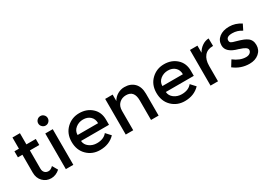

<svg xmlns="http://www.w3.org/2000/svg" viewBox="2 -1165 2505 1789"><g transform="rotate(-30 1255.0 -270.0)"><path d="M157.7 -318.6V-123.7Q157.7 -95.9 172.7 -79.9Q187.6 -63.9 213.4 -63.9Q237.1 -63.9 262.9 -89.7L295.9 -32Q252.6 6.2 202.1 6.2Q149.5 6.2 113.4 -30.4Q77.3 -67 77.3 -125.8V-318.6H28.9V-383.5H77.3V-504.1H157.7V-383.5H258.8V-318.6Z M441.2 0H360.8V-383.5H441.2ZM350.5 -496.9Q350.5 -517.5 365.5 -532.5Q380.4 -547.4 402.1 -547.4Q422.7 -547.4 437.6 -532.5Q452.6 -517.5 452.6 -496.9Q452.6 -475.3 437.6 -460.3Q422.7 -445.4 402.1 -445.4Q380.4 -445.4 366 -460.8Q350.5 -475.3 350.5 -496.9Z M915.5 -156.7H614.4Q617.5 -115.5 652.6 -89.7Q687.6 -63.9 734 -63.9Q807.2 -63.9 843.3 -109.3L889.7 -58.8Q827.8 6.2 727.8 6.2Q645.4 6.2 589.7 -48.5Q534 -103.1 534 -192.8Q534 -280.4 590.7 -335.1Q647.4 -389.7 727.8 -389.7Q808.2 -389.7 861.9 -341.2Q915.5 -292.8 915.5 -212.4ZM835.1 -220.6Q835.1 -267 805.7 -293.8Q776.3 -320.6 729.9 -320.6Q683.5 -320.6 649 -292.8Q614.4 -264.9 614.4 -220.6Z M1085.6 0H1005.2V-383.5H1085.6V-314.4Q1105.2 -349.5 1139.7 -369.6Q1174.2 -389.7 1213.4 -389.7Q1280.4 -389.7 1319.6 -349.5Q1358.8 -309.3 1358.8 -235.1V0H1277.3V-210.3Q1277.3 -316.5 1189.7 -316.5Q1145.4 -316.5 1115.5 -288.1Q1085.6 -259.8 1085.6 -208.2Z M1827.8 -156.7H1526.8Q1529.9 -115.5 1564.9 -89.7Q1600 -63.9 1646.4 -63.9Q1719.6 -63.9 1755.7 -109.3L1802.1 -58.8Q1740.2 6.2 1640.2 6.2Q1557.7 6.2 1502.1 -48.5Q1446.4 -103.1 1446.4 -192.8Q1446.4 -280.4 1503.1 -335.1Q1559.8 -389.7 1640.2 -389.7Q1720.6 -389.7 1774.2 -341.2Q1827.8 -292.8 1827.8 -212.4ZM1747.4 -220.6Q1747.4 -267 1718 -293.8Q1688.7 -320.6 1642.3 -320.6Q1595.9 -320.6 1561.3 -292.8Q1526.8 -264.9 1526.8 -220.6Z M1997.9 -164.9V0H1917.5V-383.5H1997.9V-307.2Q2017.5 -343.3 2051 -366Q2084.5 -388.7 2121.6 -389.7L2122.7 -308.2H2118.6Q2059.8 -308.2 2028.9 -270.1Q1997.9 -232 1997.9 -164.9Z M2336.1 6.2Q2243.3 6.2 2169.1 -51.5L2208.2 -114.4Q2274.2 -63.9 2338.1 -63.9Q2364.9 -63.9 2380.9 -76.8Q2396.9 -89.7 2396.9 -109.3Q2396.9 -138.1 2320.6 -160.8Q2318.6 -161.9 2316 -162.9Q2313.4 -163.9 2312.4 -163.9Q2192.8 -195.9 2192.8 -272.2Q2192.8 -325.8 2233.5 -357.7Q2274.2 -389.7 2341.2 -389.7Q2407.2 -389.7 2467 -350.5L2437.1 -290.7Q2390.7 -321.6 2335.1 -321.6Q2270.1 -321.6 2270.1 -280.4Q2270.1 -262.9 2283 -255.2Q2295.9 -247.4 2325.8 -240.2Q2371.1 -227.8 2402.1 -215.5Q2422.7 -206.2 2438.1 -195.9Q2477.3 -169.1 2477.3 -114.4Q2477.3 -60.8 2437.6 -27.3Q2397.9 6.2 2336.1 6.2Z"/></g></svg>

Font: NATS
Style: Regular
Weight: 400
Designer: Purushoth Kumar Guthula
Foundry: Silicon Andhra, USA.
Version: Version 1.0.4; ttfautohint (v1.2.25-373a) -l 7 -r 28 -G 50 -